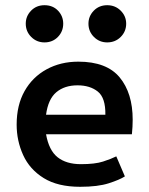

<svg xmlns="http://www.w3.org/2000/svg" viewBox="-20 -708 572 738"><path d="M288 10Q202 10 148 -23.5Q94 -57 69 -112Q44 -167 44 -229Q44 -304 74.5 -358Q105 -412 159 -441.5Q213 -471 281 -471Q390 -471 440 -410.5Q490 -350 490 -248Q490 -221 487 -192H157Q168 -130 201.5 -103.5Q235 -77 291 -77Q345 -77 376 -87Q407 -97 427 -107L460 -30Q440 -17 398 -3.5Q356 10 288 10ZM157 -267H385Q386 -332 356 -356Q326 -380 278 -380Q228 -380 196.5 -353.5Q165 -327 157 -267ZM392 -545Q362 -545 341 -566Q320 -587 320 -617Q320 -646 340.5 -667Q361 -688 392 -688Q423 -688 444 -667Q465 -646 465 -617Q465 -587 444 -566Q423 -545 392 -545ZM151 -545Q121 -545 100 -566Q79 -587 79 -617Q79 -646 99.5 -667Q120 -688 151 -688Q183 -688 203 -667Q223 -646 223 -617Q223 -587 202.5 -566Q182 -545 151 -545Z"/></svg>

Font: Alata
Style: Regular
Weight: 400
Designer: Spyros Zevelakis, Eben Sorkin
Foundry: Spyros Zevelakis
Version: Version 1.005; ttfautohint (v1.8.4.7-5d5b)